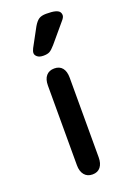

<svg xmlns="http://www.w3.org/2000/svg" viewBox="-121 -634 461 688"><g transform="rotate(-20 109.0 -290.0)"><path d="M67 -41Q67 -18 78 -4.5Q89 9 109 9Q129 9 139.5 -4.5Q150 -18 150 -41V-345Q150 -369 139.5 -382Q129 -395 109 -395Q89 -395 78 -382Q67 -369 67 -345ZM203 -564Q203 -572 198.5 -577.5Q194 -583 182.5 -586Q171 -589 149 -589Q131 -589 121 -582.5Q111 -576 101 -559L63 -489Q58 -479 58 -472Q58 -464 66 -457.5Q74 -451 89 -451Q104 -451 112.5 -455.5Q121 -460 134 -475L193 -545Q203 -556 203 -564Z"/></g></svg>

Font: Beiruti Medium
Style: Regular
Weight: 500
Designer: Arlette Boutros
Foundry: Boutros
Version: Version 1.41